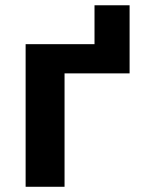

<svg xmlns="http://www.w3.org/2000/svg" viewBox="-20 -715 552 735"><path d="M227.1 0H78.1V-545.9H341.8V-694.8H476.1V-434.1H227.1Z"/></svg>

Font: NotoSans-Bold
Style: Bold
Weight: 700
Designer: Monotype Design team
Foundry: Monotype Imaging Inc.
Version: Version 1.04